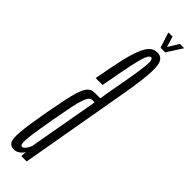

<svg xmlns="http://www.w3.org/2000/svg" viewBox="-262 -685 687 687"><g transform="rotate(45 82.0 -341.0)"><path d="M8.5 2.5Q14.5 2.5 20.2 0.5Q26 -1.5 31 -5.2Q36 -9 39.8 -13.2Q43.5 -17.5 45.5 -22.5L44.5 0H71.5L139 -386Q155 -474 159.2 -521.5Q163.5 -569 155.8 -587.8Q148 -606.5 127 -606.5Q111 -606.5 99.2 -596.5Q87.5 -586.5 77 -562.2Q66.5 -538 56.8 -494.8Q47 -451.5 35 -385.5H70Q83.5 -460.5 92.2 -502.5Q101 -544.5 108 -561.5Q115 -578.5 122.5 -578.5Q131 -578.5 131.2 -561.2Q131.5 -544 125 -502Q118.5 -460 104.5 -386L98 -346H72.5Q61 -346 52.2 -342Q43.5 -338 36.8 -326.8Q30 -315.5 24 -296Q18 -276.5 11.8 -246Q5.5 -215.5 -2.5 -172Q-16 -97 -19.2 -59.5Q-22.5 -22 -15.2 -9.8Q-8 2.5 8.5 2.5ZM22.5 -25Q16.5 -25 14.8 -36Q13 -47 17.2 -78.8Q21.5 -110.5 32.5 -173Q41 -220 47 -249.5Q53 -279 58.8 -294.5Q64.5 -310 70 -315.8Q75.5 -321.5 82.5 -321.5H94L46.5 -54Q45 -48.5 41 -41.8Q37 -35 32.2 -30Q27.5 -25 22.5 -25ZM122.5 -626.5H146L183.5 -685H161.5L137 -644.5L124.5 -685H103.5Z"/></g></svg>

Font: Anybody UltraCondensed ExtraLight
Style: Italic
Weight: 250
Width: 1
Italic angle: -10°
Version: Version 1.113;gftools[0.9.25]